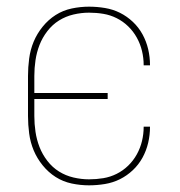

<svg xmlns="http://www.w3.org/2000/svg" viewBox="-20 -548 540 576"><path d="M247 8Q221 8 195 2.5Q169 -3 147 -17Q125 -31 108 -52Q91 -73 81 -97Q71 -121 67.5 -147.5Q64 -174 64 -200V-320Q64 -346 67.5 -372.5Q71 -399 81 -423Q91 -447 108 -468Q125 -489 147 -503Q169 -517 195 -522.5Q221 -528 247 -528Q271 -528 295 -524Q319 -520 340 -509.5Q361 -499 378.5 -482.5Q396 -466 407.5 -445Q419 -424 424.5 -400.5Q430 -377 430 -353Q430 -353 430 -352.5Q430 -352 430 -352H411Q411 -352 411 -352.5Q411 -353 411 -353Q411 -374 406 -395Q401 -416 390.5 -435Q380 -454 364.5 -469Q349 -484 330 -493.5Q311 -503 290 -506.5Q269 -510 247 -510Q224 -510 200.5 -504.5Q177 -499 157 -486.5Q137 -474 122 -454.5Q107 -435 98.5 -413Q90 -391 86.5 -367.5Q83 -344 83 -320V-269H303V-251H83V-200Q83 -176 86.5 -152.5Q90 -129 98.5 -107Q107 -85 122 -65.5Q137 -46 157 -33.5Q177 -21 200.5 -15.5Q224 -10 247 -10Q269 -10 290 -13.5Q311 -17 330 -26.5Q349 -36 364.5 -51Q380 -66 390.5 -85Q401 -104 406 -125Q411 -146 411 -167Q411 -167 411 -167.5Q411 -168 411 -168H430Q430 -168 430 -167.5Q430 -167 430 -167Q430 -143 424.5 -119.5Q419 -96 407.5 -75Q396 -54 378.5 -37.5Q361 -21 340 -10.5Q319 0 295 4Q271 8 247 8Z"/></svg>

Font: Zed Mono Thin
Style: Regular
Weight: 100
Monospace: yes
Designer: Belleve Invis
Foundry: Belleve Invis
Version: Version 1.0.0; ttfautohint (v1.8.4)